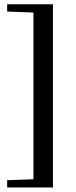

<svg xmlns="http://www.w3.org/2000/svg" viewBox="-20 -730 347 872"><path d="M220.5 -710.5V121.5H12.5V88.5L132 84V-673L12.5 -677.5V-710.5Z"/></svg>

Font: Newsreader 36pt SemiBold
Style: Regular
Weight: 600
Designer: Hugues Gentile
Foundry: Production Type
Version: Version 1.003